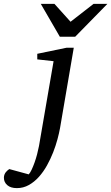

<svg xmlns="http://www.w3.org/2000/svg" viewBox="-149 -740 573 989"><path d="M160.2 -80.1Q155.8 -55.2 147 -22.5Q138.2 10.3 124.8 44.7Q111.3 79.1 93 112.1Q74.7 145 51.3 171.1Q27.8 197.3 -0.5 213.1Q-28.8 229 -62 229Q-93.8 229 -111.3 213.9Q-128.9 198.7 -128.9 175.8Q-128.9 166.5 -126 159.2Q-123 151.9 -118.7 146.5Q-114.3 141.1 -109.6 137.2Q-105 133.3 -101.1 130.9L-1 158.2Q6.3 150.4 13.9 134.3Q21.5 118.2 28.8 97.9Q36.1 77.6 42 55.2Q47.9 32.7 51.8 12.2L127 -424.8L43 -434.1V-462.9L193.8 -494.1H231ZM238.3 -550.8H159.2L61 -720.2H131.3L214.4 -627.9L333 -720.2H404.3Z"/></svg>

Font: Charis SIL Phon
Style: Italic
Weight: 400
Italic angle: -11°
Foundry: SIL International
Version: Version 5.000